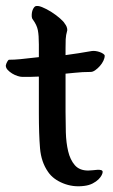

<svg xmlns="http://www.w3.org/2000/svg" viewBox="-21 -589 389 662"><path d="M113 -436Q113 -467 109.5 -485Q106 -503 92 -522Q89 -525 88.5 -531.5Q88 -538 89 -545Q90 -552 93 -558Q96 -564 100 -567Q108 -571 124 -564.5Q140 -558 156.5 -547.5Q173 -537 186 -525.5Q199 -514 202 -508Q211 -497 211 -485Q206 -467 205.5 -453.5Q205 -440 205 -422V-399Q228 -402 250 -405.5Q272 -409 295 -413Q301 -414 308.5 -413Q316 -412 323 -409.5Q330 -407 335 -403.5Q340 -400 340 -397Q340 -389 335.5 -379.5Q331 -370 323.5 -361.5Q316 -353 307.5 -347Q299 -341 292 -341Q263 -341 236 -338L205 -335V-203Q205 -168 206 -132.5Q207 -97 214 -67.5Q221 -38 237 -19.5Q253 -1 283 -1Q290 -1 298.5 -2Q307 -3 314.5 -3.5Q322 -4 327.5 -2.5Q333 -1 333 4Q333 8 329.5 15Q326 22 318.5 29.5Q311 37 298.5 43.5Q286 50 269 52Q231 57 196.5 43Q162 29 145 4Q121 -30 117 -78Q113 -126 113 -199V-325Q99 -324 85 -324Q71 -324 55 -324Q49 -324 39.5 -327Q30 -330 21 -335.5Q12 -341 5.5 -348Q-1 -355 -1 -363Q0 -369 3.5 -375.5Q7 -382 10 -383Q19 -383 29 -383.5Q39 -384 49 -385L113 -392Z"/></svg>

Font: BM YEONSUNG
Style: Regular
Weight: 400
Designer: Bongjin Kim; Myungsoo Han; Jaehyun Keum; Jihee Min; Dokyung Lee; Chorong Kim; Jooyeon Kang; Sang-a Kim;
Foundry: Sandoll Communications Inc.
Version: Version 1.000;PS 1;hotconv 16.6.51;makeotf.lib2.5.65220